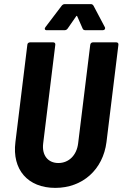

<svg xmlns="http://www.w3.org/2000/svg" viewBox="-20 -906 596 934"><path d="M207 -759H293C299 -759 305 -761 309 -767L350 -826C352 -830 354 -830 356 -826L382 -767C384 -761 390 -759 396 -759H480C489 -759 494 -766 490 -774L435 -878C432 -883 428 -886 422 -886H295C289 -886 284 -883 280 -878L201 -774C195 -766 198 -759 207 -759ZM249 8C382 8 481 -81 498 -215L556 -688C557 -695 553 -700 546 -700H432C425 -700 420 -695 419 -688L360 -208C353 -151 315 -113 264 -113C213 -113 183 -151 190 -208L249 -688C250 -695 246 -700 239 -700H126C119 -700 113 -695 113 -688L55 -215C38 -81 115 8 249 8Z"/></svg>

Font: Barlow Semi Condensed
Style: Bold Italic
Weight: 700
Width: 4
Italic angle: -7°
Designer: Jeremy Tribby
Foundry: Tribby Type
Version: Version 1.422;hotconv 1.0.109;makeotfexe 2.5.65596